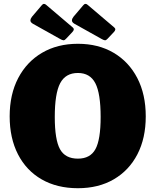

<svg xmlns="http://www.w3.org/2000/svg" viewBox="-20 -983 820 1013"><path d="M391 10Q281 10 200 -36.5Q119 -83 75 -168.5Q31 -254 31 -369Q31 -485 76 -571Q121 -657 202 -704.5Q283 -752 391 -752Q499 -752 579.5 -704.5Q660 -657 704.5 -571Q749 -485 749 -369Q749 -254 705 -169Q661 -84 580.5 -37Q500 10 391 10ZM391 -146Q456 -146 483.5 -196Q511 -246 511 -366Q511 -490 483 -544Q455 -598 391 -598Q326 -598 297.5 -544Q269 -490 269 -366Q269 -246 296.5 -196Q324 -146 391 -146ZM200 -955Q211 -969 224 -957L364 -838Q376 -828 361 -813L328 -778Q321 -770 314.5 -770.5Q308 -771 296 -778L153 -858Q140 -866 140.5 -875.5Q141 -885 149 -895ZM419 -955Q430 -969 443 -957L583 -838Q595 -828 580 -813L547 -778Q540 -770 533.5 -770.5Q527 -771 515 -778L372 -858Q359 -866 359.5 -875.5Q360 -885 368 -895Z"/></svg>

Font: Libre Franklin Thin Black
Style: Regular
Weight: 900
Version: Version 3.000